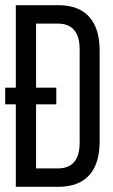

<svg xmlns="http://www.w3.org/2000/svg" viewBox="-21 -720 437 740"><path d="M40 -700V-382H-1V-318H40V0H204C313 0 363 -66 363 -173V-526C363 -634 313 -700 204 -700ZM196 -382H118V-629H202C259 -629 286 -594 286 -530V-170C286 -106 259 -71 203 -71H118V-318H196Z"/></svg>

Font: VL Bebas Neue Regular
Style: Regular
Weight: 400
Designer: Ryoichi Tsunekawa
Foundry: Ryoichi Tsunekawa
Version: Version 001.003